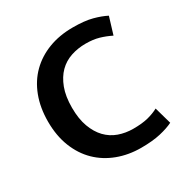

<svg xmlns="http://www.w3.org/2000/svg" viewBox="-152 -765 870 901"><g transform="rotate(-30 283.0 -315.0)"><path d="M372 -86Q419 -86 451 -94Q483 -102 509 -116L535 -24Q507 -10 464 0Q421 10 359 10Q291 10 232.5 -12Q174 -34 131.5 -75.5Q89 -117 65 -177.5Q41 -238 41 -315Q41 -390 64 -450.5Q87 -511 129.5 -553Q172 -595 231 -617.5Q290 -640 362 -640Q426 -640 467 -629Q508 -618 537 -603L509 -511Q479 -526 448 -535Q417 -544 376 -544Q334 -544 296.5 -531.5Q259 -519 231.5 -491.5Q204 -464 187.5 -420.5Q171 -377 171 -315Q171 -255 187 -211.5Q203 -168 230 -140Q257 -112 293.5 -99Q330 -86 372 -86Z"/></g></svg>

Font: Mukta Vaani SemiBold
Style: Regular
Weight: 600
Designer: Noopur Datye, Girish Dalvi, Yashodeep Gholap, Pallavi Karambelkar
Foundry: Ek Type
Version: Version 2.538;PS 1.000;hotconv 16.6.51;makeotf.lib2.5.65220;